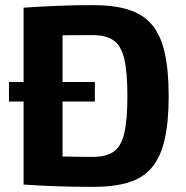

<svg xmlns="http://www.w3.org/2000/svg" viewBox="-20 -720 725 749"><path d="M350 -400V-324H15V-400ZM342 -700Q424 -700 480.5 -682.5Q537 -665 571.5 -625Q606 -585 622 -516.5Q638 -448 638 -345Q638 -243 622 -174.5Q606 -106 571.5 -65.5Q537 -25 480.5 -8Q424 9 342 9Q264 9 197.5 6.5Q131 4 72 0L135 -113Q173 -111 225.5 -109.5Q278 -108 342 -108Q394 -108 423.5 -128.5Q453 -149 465 -201Q477 -253 477 -345Q477 -438 465 -489.5Q453 -541 423.5 -562Q394 -583 342 -583Q281 -583 233 -582.5Q185 -582 139 -582L72 -690Q132 -694 197.5 -697Q263 -700 342 -700ZM224 -690V0H72V-690Z"/></svg>

Font: Exo 2
Style: Bold
Weight: 700
Designer: Natanael Gama
Foundry: Natanael Gama
Version: Version 2.010